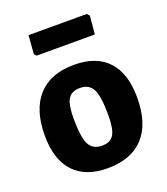

<svg xmlns="http://www.w3.org/2000/svg" viewBox="-128 -763 750 863"><g transform="rotate(-20 247.5 -331.0)"><path d="M387 -673 398 -662 390 -574H112L102 -585L109 -673ZM255 -478Q361 -478 416.5 -418Q472 -358 472 -243Q472 -119 412.5 -54Q353 11 240 11Q134 11 78.5 -49Q23 -109 23 -223Q23 -347 82.5 -412.5Q142 -478 255 -478ZM244 -371Q204 -371 187.5 -344.5Q171 -318 171 -252Q171 -162 188.5 -127.5Q206 -93 251 -93Q290 -93 306.5 -119.5Q323 -146 323 -213Q323 -302 305.5 -336.5Q288 -371 244 -371Z"/></g></svg>

Font: Alegreya Sans ExtraBold
Style: Regular
Weight: 800
Designer: Juan Pablo del Peral
Foundry: Huerta Tipografica
Version: Version 2.007